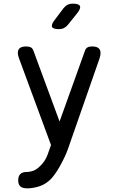

<svg xmlns="http://www.w3.org/2000/svg" viewBox="-20 -805 640 1054"><path d="M253 11 260 -9 85 -483Q82 -491 80 -499Q78 -507 78 -515Q78 -533 89.5 -541.5Q101 -550 124 -550Q141 -550 150 -544.5Q159 -539 163 -528L307 -138L447 -528Q451 -539 460 -544.5Q469 -550 486 -550Q509 -550 520.5 -541Q532 -532 532 -514Q532 -507 530.5 -499.5Q529 -492 526 -483L354 10Q347 31 334.5 57.5Q322 84 307 110.5Q292 137 274.5 160Q257 183 238 196Q215 213 185 221Q155 229 130 229Q104 229 92 218.5Q80 208 80 185V184Q80 162 91.5 150.5Q103 139 127 139Q143 139 159.5 133.5Q176 128 190 116Q204 104 213.5 92.5Q223 81 230 68.5Q237 56 242 42Q247 28 253 11ZM303 -645Q272 -645 266 -657Q260 -669 279 -694L328 -759Q338 -772 350.5 -778.5Q363 -785 380 -785Q412 -785 418.5 -772.5Q425 -760 405 -734L353 -669Q343 -657 331 -651Q319 -645 303 -645Z"/></svg>

Font: Maple Mono NF CN
Style: Regular
Weight: 400
Monospace: yes
Designer: subframe7536
Version: Version 7.000